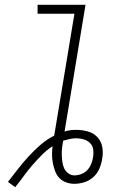

<svg xmlns="http://www.w3.org/2000/svg" viewBox="-20 -755 540 797"><path d="M43 22 13 0Q34 -27 55 -54Q76 -81 99.5 -106.5Q123 -132 149 -154.5Q175 -177 205 -192L289 -698H136V-735H335L248 -209Q260 -213 271.5 -214.5Q283 -216 295 -216Q320 -216 344 -209.5Q368 -203 384 -186Q400 -169 404.5 -145Q409 -121 404 -95Q401 -75 392.5 -55Q384 -35 367.5 -20Q351 -5 330 1.5Q309 8 289 8Q271 8 254.5 2Q238 -4 226.5 -16Q215 -28 209 -44Q203 -60 199.5 -77.5Q196 -95 196 -112.5Q196 -130 198 -148Q175 -133 154 -112Q133 -91 114 -69Q95 -47 78 -23.5Q61 0 43 22ZM289 -27Q303 -27 317.5 -32.5Q332 -38 342 -48.5Q352 -59 358 -73Q364 -87 366 -101Q369 -117 367 -133.5Q365 -150 354 -161Q343 -172 327.5 -176.5Q312 -181 296 -181Q283 -181 269.5 -178Q256 -175 242 -171V-169Q239 -154 237.5 -139.5Q236 -125 236.5 -110.5Q237 -96 239 -82Q241 -68 246.5 -56Q252 -44 263.5 -35.5Q275 -27 289 -27Z"/></svg>

Font: Iosevka Term Curly Extralight
Style: Italic
Weight: 200
Italic angle: -9°
Designer: Belleve Invis
Foundry: Belleve Invis
Version: Version 32.3.0